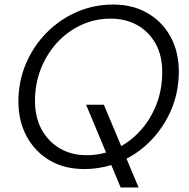

<svg xmlns="http://www.w3.org/2000/svg" viewBox="-20 -732 832 845"><path d="M511 93 359 -271H437L590 93ZM350 12Q264 12 199 -26Q134 -64 97.5 -131.5Q61 -199 61 -285Q61 -374 94 -451.5Q127 -529 184.5 -587.5Q242 -646 317.5 -679Q393 -712 478 -712Q564 -712 629 -674.5Q694 -637 730.5 -570.5Q767 -504 767 -417Q767 -328 734 -250Q701 -172 643.5 -113Q586 -54 510.5 -21Q435 12 350 12ZM361 -49Q430 -49 490 -77Q550 -105 596 -155Q642 -205 668 -271.5Q694 -338 694 -414Q694 -488 664.5 -540.5Q635 -593 584 -621.5Q533 -650 467 -650Q398 -650 337.5 -622Q277 -594 231.5 -544.5Q186 -495 160 -429.5Q134 -364 134 -288Q134 -215 163.5 -161.5Q193 -108 244 -78.5Q295 -49 361 -49Z"/></svg>

Font: DM Sans 24pt Light
Style: Italic
Weight: 300
Italic angle: -10°
Designer: Colophon Foundry, Jonny Pinhorn
Foundry: Colophon Foundry
Version: Version 4.004;gftools[0.9.30]